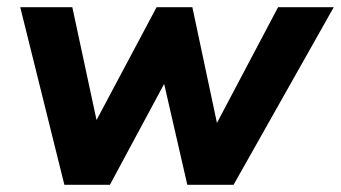

<svg xmlns="http://www.w3.org/2000/svg" viewBox="-20 -511 943 531"><path d="M158 0 36 -491H180L247 -179L413 -491H512L580 -171L749 -491H903L626 0H498L434 -279L284 0Z"/></svg>

Font: Nunito Sans ExtraBold
Style: Italic
Weight: 800
Italic angle: -9°
Designer: Vernon Adams
Foundry: Vernon Adams
Version: Version 3.006; ttfautohint (v1.8.3)